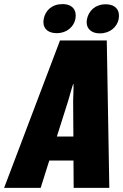

<svg xmlns="http://www.w3.org/2000/svg" viewBox="-57 -906 594 926"><path d="M-37.1 0H139.2L180.7 -131.8H297.4L298.3 0H470.2L458 -710.9H232.4ZM217.3 -247.6 265.1 -398.4C270 -413.6 275.9 -432.6 282.2 -456.1C288.6 -479 293.5 -494.1 295.9 -501H297.4C297.9 -494.1 297.9 -479 296.9 -456.1C295.9 -433.1 295.4 -413.6 295.9 -398.4L296.9 -247.6ZM424.8 -745.1C475.1 -745.1 507.8 -777.3 515.1 -813C523.4 -854.5 502.4 -885.3 452.1 -885.3C403.3 -885.3 370.6 -854.5 362.3 -813C355 -777.3 375.5 -745.1 424.8 -745.1ZM217.3 -746.1C266.1 -746.1 299.3 -777.8 306.6 -814.5C314.5 -856 293.5 -886.2 244.6 -886.2C193.4 -886.2 161.6 -855.5 153.8 -814.5C146.5 -777.3 166 -746.1 217.3 -746.1Z"/></svg>

Font: Roboto Flex Super Cond Black
Style: Italic
Weight: 900
Width: 3
Italic angle: -10°
Designer: Berlow after Robertson
Foundry: Google
Version: Version 3.200;Glyphs 3.3 (3311)